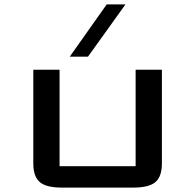

<svg xmlns="http://www.w3.org/2000/svg" viewBox="-20 -855 890 875"><path d="M380.9 -596.7H297.9L466.3 -835H551.8ZM717.8 -537.1V-109.9Q717.8 -50.8 688.5 -25.4Q659.2 0 585.9 0H263.7Q190.4 0 161.1 -25.4Q131.8 -50.8 131.8 -109.9V-537.1H251.5V-97.7H598.1V-537.1Z"/></svg>

Font: Squarish Sans CT
Style: Regular
Weight: 400
Version: Version 0.9